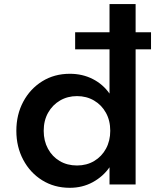

<svg xmlns="http://www.w3.org/2000/svg" viewBox="-20 -880 764 916"><path d="M313 16Q373.5 16 422.8 -11Q472 -38 502.5 -82V0H627V-644.5H700.5V-726H627V-860.5H502.5V-726H338.5V-644.5H502.5V-433.5Q471.5 -478 422.5 -503Q373.5 -528 313 -528Q239 -528 181.2 -492Q123.5 -456 90.8 -394.5Q58 -333 58 -256Q58 -179.5 90.8 -117.8Q123.5 -56 181.2 -20Q239 16 313 16ZM347.5 -90.5Q300.5 -90.5 264.8 -111.8Q229 -133 208.8 -170.5Q188.5 -208 188.5 -256Q188.5 -305 209.5 -342.2Q230.5 -379.5 266.5 -400.5Q302.5 -421.5 347.5 -421.5Q392.5 -421.5 428.5 -400.5Q464.5 -379.5 485.2 -342.2Q506 -305 506 -256Q506 -208 485.5 -170.5Q465 -133 429.2 -111.8Q393.5 -90.5 347.5 -90.5Z"/></svg>

Font: Spartan SemiBold
Style: Regular
Weight: 600
Designer: Matt Bailey, Mirko Velimirovic
Foundry: Matt Bailey
Version: Version 1.003; ttfautohint (v1.8.3)